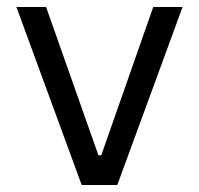

<svg xmlns="http://www.w3.org/2000/svg" viewBox="-20 -530 570 550"><path d="M214 0 27 -510H112L262 -85H270L419 -510H503L316 0Z"/></svg>

Font: Saira Thin
Style: Regular
Weight: 400
Version: Version 1.101